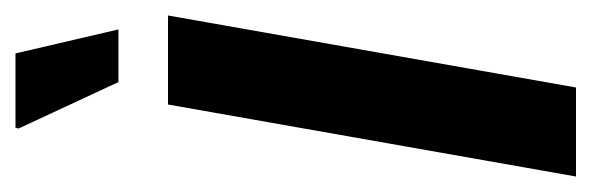

<svg xmlns="http://www.w3.org/2000/svg" viewBox="-281 -486 764 248"><g transform="rotate(-90 101.0 -362.0)"><path d="M-3 0 90 -527H205L112 0ZM119 -591 59 -720 60 -724H156L187 -591Z"/></g></svg>

Font: Archivo ExtraCondensed
Style: Bold Italic
Weight: 700
Width: 2
Italic angle: -10°
Designer: Hector Gatti
Foundry: Omnibus-Type
Version: Version 2.001